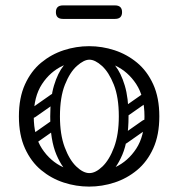

<svg xmlns="http://www.w3.org/2000/svg" viewBox="-20 -681 660 711"><path d="M310 10Q262 10 216 -5Q170 -20 132.5 -51Q95 -82 72.5 -131.5Q50 -181 50 -250Q50 -319 72.5 -368.5Q95 -418 132.5 -449Q170 -480 216 -495Q262 -510 310 -510Q358 -510 404 -495Q450 -480 487.5 -449Q525 -418 547.5 -368.5Q570 -319 570 -250Q570 -181 547.5 -131.5Q525 -82 487.5 -51Q450 -20 404 -5Q358 10 310 10ZM310 -40Q360 -40 407 -62Q454 -84 484.5 -130.5Q515 -177 515 -250Q515 -323 484.5 -369.5Q454 -416 407 -438Q360 -460 310 -460Q261 -460 213.5 -438Q166 -416 135.5 -369.5Q105 -323 105 -250Q105 -177 135.5 -130.5Q166 -84 213.5 -62Q261 -40 310 -40ZM311 -4Q280 -4 246 -29Q212 -54 189 -108Q166 -162 166 -250Q166 -318 180 -364.5Q194 -411 216 -438.5Q238 -466 263.5 -478Q289 -490 311 -490V-460Q291 -460 265 -437Q239 -414 220.5 -367.5Q202 -321 202 -250Q202 -183 219.5 -136Q237 -89 262.5 -64.5Q288 -40 311 -40ZM311 -4V-40Q334 -40 359.5 -64.5Q385 -89 402.5 -136Q420 -183 420 -250Q420 -321 401.5 -367.5Q383 -414 357.5 -437Q332 -460 311 -460V-490Q334 -490 359 -478Q384 -466 406 -438.5Q428 -411 442 -364.5Q456 -318 456 -250Q456 -162 433 -108Q410 -54 376.5 -29Q343 -4 311 -4ZM113 -249Q98 -238 89 -252Q85 -257 84.5 -264Q84 -271 92 -277L169 -331Q184 -341 194 -327Q198 -321 197.5 -314.5Q197 -308 190 -303ZM115 -152Q100 -141 91 -155Q87 -160 86.5 -167Q86 -174 94 -180L171 -234Q186 -244 196 -230Q200 -224 199.5 -217.5Q199 -211 192 -206ZM449 -249Q434 -238 425 -252Q421 -257 420.5 -264Q420 -271 428 -277L505 -331Q520 -341 530 -327Q534 -321 533.5 -314.5Q533 -308 526 -303ZM451 -152Q436 -141 427 -155Q423 -160 422.5 -167Q422 -174 430 -180L507 -234Q522 -244 532 -230Q536 -224 535.5 -217.5Q535 -211 528 -206ZM213 -611Q187 -611 187 -636Q187 -661 213 -661H406Q432 -661 432 -636Q432 -611 406 -611Z"/></svg>

Font: Agu Display
Style: Regular
Weight: 400
Designer: Oluwaseun Badejo
Version: Version 1.103